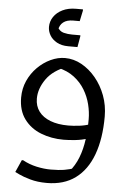

<svg xmlns="http://www.w3.org/2000/svg" viewBox="-65 -815 747 1121"><g transform="rotate(5 308.0 -254.0)"><path d="M252 260Q198 260 155.5 248Q113 236 88.5 224Q64 212 64 212L96 140H104Q142 161 185.5 170.5Q229 180 268 180Q317 180 349 174.5Q381 169 412 158L376 184Q411 143 430 93.5Q449 44 456.5 -12.5Q464 -69 464 -132Q464 -174 453 -218.5Q442 -263 418 -303Q394 -343 355 -373Q316 -403 259 -416L317 -428Q231 -397 191.5 -340.5Q152 -284 152 -226Q152 -182 175.5 -150.5Q199 -119 243 -102Q287 -85 348 -85Q374 -85 410 -89Q446 -93 479 -105L471 -20Q435 -8 396 -4Q357 0 328 0Q256 0 195 -24Q134 -48 97 -98Q60 -148 60 -224Q60 -277 80.5 -322.5Q101 -368 135.5 -402.5Q170 -437 212 -456.5Q254 -476 296 -476Q346 -476 392.5 -450.5Q439 -425 476 -380.5Q513 -336 534.5 -278.5Q556 -221 556 -156Q556 -26 521.5 67.5Q487 161 419.5 210.5Q352 260 252 260ZM186 -649Q186 -681 204 -708Q222 -735 255.5 -751.5Q289 -768 335 -768H375V-760L362 -698H324Q287 -698 266 -681.5Q245 -665 241 -636L236 -655Q251 -628 275 -622Q299 -616 324 -616H373V-609L362 -546H308Q268 -546 240.5 -561.5Q213 -577 199.5 -600.5Q186 -624 186 -649Z"/></g></svg>

Font: Kufam
Style: Regular
Weight: 400
Designer: Wael Morcos, Artur Schmal
Foundry: Original Type
Version: Version 1.301; ttfautohint (v1.8.3)